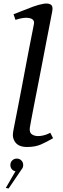

<svg xmlns="http://www.w3.org/2000/svg" viewBox="-20 -820 358 1092"><path d="M134 16Q88 16 68 -9.5Q48 -35 55 -72Q57 -83 64 -119Q71 -155 81.5 -208Q92 -261 103.5 -322Q115 -383 126.5 -444Q138 -505 148 -556.5Q158 -608 165 -642.5Q172 -677 173 -684Q178 -710 148 -717Q118 -724 68 -707L57 -739Q77 -746 107 -758.5Q137 -771 169 -782.5Q201 -794 227.5 -798.5Q254 -803 268.5 -794Q283 -785 277 -755Q273 -734 264.5 -690Q256 -646 244.5 -587.5Q233 -529 221 -465Q209 -401 196.5 -338.5Q184 -276 174 -224Q164 -172 157.5 -137.5Q151 -103 150 -96Q145 -66 163.5 -54.5Q182 -43 211.5 -47Q241 -51 266 -65L282 -34Q244 -12 212 2Q180 16 134 16ZM29 252 13 249 68 154Q55 152 47 142Q39 132 39 119Q39 103 49.5 92.5Q60 82 76 82Q91 82 101.5 92.5Q112 103 112 119Q112 127 109 134L108 136Q106 140 103 143Z"/></svg>

Font: Wittgenstein-Italic Regular
Style: Italic
Weight: 400
Italic angle: -11°
Designer: Jörg Drees
Foundry: Jörg Drees
Version: Version 1.000; ttfautohint (v1.8.4.7-5d5b)